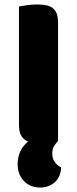

<svg xmlns="http://www.w3.org/2000/svg" viewBox="-20 -635 345 860"><path d="M240 -4Q229 8 221.5 21Q214 34 214 53Q214 94 254 115Q252 157 225.5 181Q199 205 160 205Q115 205 87 175.5Q59 146 59 101Q59 69 71 43Q83 17 106 -1Q86 -9 75.5 -26Q65 -43 65 -78V-606Q76 -608 100 -611.5Q124 -615 146 -615Q169 -615 186.5 -611.5Q204 -608 216 -599Q228 -590 234 -574Q240 -558 240 -532Z"/></svg>

Font: Baloo Tamma
Style: Regular
Weight: 400
Designer: Divya Kowshik and Ek Type
Foundry: Ek Type
Version: Version 1.007;PS 1.000;hotconv 1.0.88;makeotf.lib2.5.647800